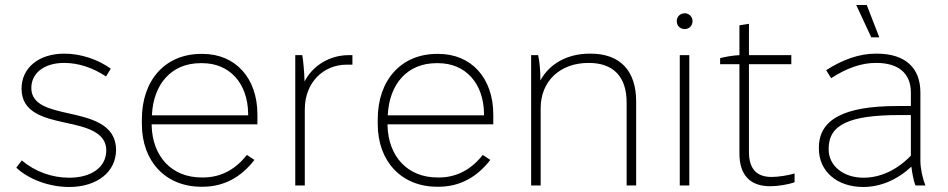

<svg xmlns="http://www.w3.org/2000/svg" viewBox="-20 -740 3783 766"><path d="M256 6C367 6 443 -54 443 -142C443 -244 344 -268 253 -288C176 -305 105 -322 105 -389C105 -449 157 -489 236 -489C293 -489 350 -470 403 -435L422 -466C371 -503 302 -526 237 -526C135 -526 66 -470 66 -386C66 -291 155 -269 243 -250C324 -233 404 -213 404 -140C404 -74 346 -31 256 -31C186 -31 119 -56 67 -100L45 -71C95 -24 177 6 256 6Z M783 5H789C873 5 942 -33 995 -102L965 -122C922 -67 864 -32 791 -32H784C665 -32 588 -116 585 -240V-244H1007V-283C1007 -428 920 -525 788 -525H783C640 -525 546 -421 546 -264V-245C546 -96 641 5 783 5ZM586 -280C592 -407 666 -488 780 -488H787C896 -488 968 -408 970 -288V-280Z M1158 0H1196V-303C1196 -414 1273 -482 1363 -482C1368 -482 1381 -482 1386 -482V-520H1371C1296 -520 1228 -479 1195 -415C1194 -455 1190 -496 1186 -520H1158Z M1724 5H1730C1814 5 1883 -33 1936 -102L1906 -122C1863 -67 1805 -32 1732 -32H1725C1606 -32 1529 -116 1526 -240V-244H1948V-283C1948 -428 1861 -525 1729 -525H1724C1581 -525 1487 -421 1487 -264V-245C1487 -96 1582 5 1724 5ZM1527 -280C1533 -407 1607 -488 1721 -488H1728C1837 -488 1909 -408 1911 -288V-280Z M2099 0H2137V-308C2137 -416 2214 -489 2328 -489H2329C2429 -489 2480 -432 2480 -331V0H2518V-335C2518 -458 2454 -526 2336 -526H2333C2244 -526 2172 -486 2136 -419C2136 -464 2132 -497 2127 -520H2099Z M2712 -624C2729 -624 2743 -637 2743 -656C2743 -673 2729 -687 2712 -687C2693 -687 2680 -673 2680 -656C2680 -637 2693 -624 2712 -624ZM2692 0H2730V-520H2692Z M3053 3C3084 3 3126 -4 3150 -13V-48C3125 -40 3084 -34 3058 -34C2999 -34 2968 -66 2968 -134V-484H3137V-520H2968V-645L2930 -639V-520C2904 -519 2871 -513 2853 -508V-484H2930V-128C2930 -42 2972 3 3053 3Z M3456 -591H3488L3438 -720H3396ZM3424 6C3492 6 3559 -22 3616 -75C3619 -49 3625 -20 3632 0H3672C3661 -27 3652 -68 3652 -98V-371C3652 -470 3591 -526 3478 -526H3474C3409 -526 3343 -503 3276 -460L3296 -428C3357 -468 3417 -489 3473 -489H3476C3565 -489 3614 -447 3614 -371V-317H3560C3348 -317 3247 -264 3247 -151V-147C3247 -56 3320 6 3424 6ZM3425 -31C3344 -31 3286 -79 3286 -144V-147C3286 -243 3369 -281 3570 -281H3614V-119C3560 -63 3494 -31 3425 -31Z"/></svg>

Font: Fixel Text ExtraLight
Style: Regular
Weight: 200
Width: 4
Designer: AlfaBravo + MacPaw
Foundry: Kyrylo Tkachov, Marchela Mozhyna, Serhii Makarenko, Maria Weinstein, Zakhar Kryvoshyya
Version: Version 1.211